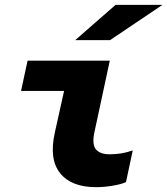

<svg xmlns="http://www.w3.org/2000/svg" viewBox="-20 -767 692 794"><path d="M377 7Q275 7 228.5 -51Q182 -109 207 -220L245 -391H67L94 -516H434L370 -218Q360 -169 377 -149Q394 -129 434 -129Q457 -129 480 -132.5Q503 -136 529 -145L501 -14Q482 -5 446 1Q410 7 377 7ZM291 -601 458 -747H652L435 -601Z"/></svg>

Font: Red Hat Mono
Style: Italic
Weight: 400
Italic angle: -12°
Monospace: yes
Designer: Pentagram, MCKL
Foundry: MCKL
Version: Version 1.030